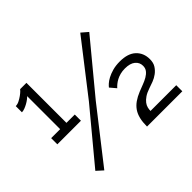

<svg xmlns="http://www.w3.org/2000/svg" viewBox="-158 -967 1208 1208"><g transform="rotate(-45 446.0 -363.0)"><path d="M537 0Q537 -39 544 -68.5Q551 -98 566 -120Q581 -142 604.5 -158.5Q628 -175 660 -188Q682 -197 705 -205.5Q728 -214 747 -225Q766 -236 778 -251Q790 -266 790 -288Q790 -318 766.5 -337.5Q743 -357 697 -357Q674 -357 655 -352Q636 -347 621 -339Q606 -331 594.5 -321.5Q583 -312 575 -303L541 -343Q546 -350 558.5 -361.5Q571 -373 591.5 -384Q612 -395 640.5 -403Q669 -411 705 -411Q777 -411 813.5 -376.5Q850 -342 850 -287Q850 -255 836.5 -234Q823 -213 803.5 -198.5Q784 -184 760.5 -175Q737 -166 718 -160Q688 -150 669 -137Q650 -124 639.5 -110Q629 -96 625.5 -81.5Q622 -67 622 -54H851V0ZM269 -375V-320H59V-375H139V-669Q134 -663 123 -654.5Q112 -646 98.5 -638.5Q85 -631 70.5 -625.5Q56 -620 44 -620V-675Q60 -675 76.5 -683.5Q93 -692 107 -702Q121 -712 130 -721Q139 -730 139 -731H195V-375ZM110 -33 390 -370 658 -715 701 -678 424 -343 152 5Z"/></g></svg>

Font: IngvarSans
Style: Regular
Weight: 500
Version: Version 3.000